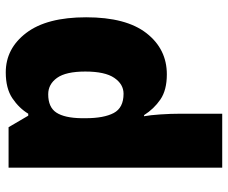

<svg xmlns="http://www.w3.org/2000/svg" viewBox="-84 -716 810 683"><g transform="rotate(90 321.5 -375.0)"><path d="M238 10Q153 10 97.5 -63Q42 -136 42 -276Q42 -418 98.5 -490.5Q155 -563 245 -563Q301 -563 334.5 -540Q368 -517 390 -482H394Q390 -503 387.5 -540Q385 -577 385 -612V-760H577V0H433L392 -70H385Q365 -37 330 -13.5Q295 10 238 10ZM316 -141Q362 -141 381 -170Q400 -199 401 -259V-274Q401 -339 382.5 -374Q364 -409 314 -409Q280 -409 257.5 -376Q235 -343 235 -273Q235 -204 257.5 -172.5Q280 -141 316 -141Z"/></g></svg>

Font: Noto Sans Cherokee Black
Style: Regular
Weight: 900
Designer: Monotype Design Team
Foundry: Monotype Imaging Inc.
Version: Version 2.001; ttfautohint (v1.8.4.7-5d5b)